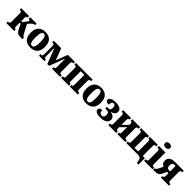

<svg xmlns="http://www.w3.org/2000/svg" viewBox="503 -2749 4895 4895"><g transform="rotate(45 2950.5 -301.5)"><path d="M18 0V-56H42Q61 -56 74.5 -67.5Q88 -79 88 -113V-423Q88 -456 74.5 -468Q61 -480 42 -480H18V-536H303V-480H294Q276 -480 264.5 -468.5Q253 -457 253 -424V-306H288L371 -408Q383 -423 386.5 -433Q390 -443 390 -452Q390 -480 344 -480V-536H575V-482Q541 -482 514 -466Q487 -450 450 -408L406 -357L524 -133Q548 -88 563 -72Q578 -56 596 -56H600V0H562Q500 0 464 -7.5Q428 -15 405 -36.5Q382 -58 361 -99L288 -244H253V-112Q253 -78 264.5 -67Q276 -56 294 -56H303V0Z M889 10Q766 10 698.5 -59Q631 -128 631 -268Q631 -407 699 -476.5Q767 -546 889 -546Q1012 -546 1079.5 -477Q1147 -408 1147 -268Q1147 -129 1079 -59.5Q1011 10 889 10ZM889 -50Q937 -50 956.5 -103Q976 -156 976 -268Q976 -380 956.5 -433Q937 -486 889 -486Q841 -486 821.5 -433Q802 -380 802 -268Q802 -156 821.5 -103Q841 -50 889 -50Z M1195 0V-56H1219Q1238 -56 1251.5 -67.5Q1265 -79 1265 -113V-423Q1265 -456 1251.5 -468Q1238 -480 1219 -480H1195V-536H1462L1582 -220L1702 -536H1958V-480H1934Q1915 -480 1901.5 -468Q1888 -456 1888 -423V-113Q1888 -79 1901.5 -67.5Q1915 -56 1934 -56H1958V0H1666V-56H1683Q1701 -56 1712 -67Q1723 -78 1723 -111V-413H1719L1561 0H1497L1338 -413H1335V-111Q1335 -78 1346 -67Q1357 -56 1375 -56H1392V0Z M1994 0V-56H2018Q2037 -56 2050.5 -67.5Q2064 -79 2064 -113V-423Q2064 -456 2050.5 -468Q2037 -480 2018 -480H1994V-536H2595V-480H2571Q2552 -480 2538.5 -468Q2525 -456 2525 -423V-113Q2525 -79 2538.5 -67.5Q2552 -56 2571 -56H2595V0H2310V-56H2320Q2337 -56 2348.5 -67Q2360 -78 2360 -112V-473H2229V-112Q2229 -78 2240.5 -67Q2252 -56 2270 -56H2279V0Z M2902 10Q2779 10 2711.5 -59Q2644 -128 2644 -268Q2644 -407 2712 -476.5Q2780 -546 2902 -546Q3025 -546 3092.5 -477Q3160 -408 3160 -268Q3160 -129 3092 -59.5Q3024 10 2902 10ZM2902 -50Q2950 -50 2969.5 -103Q2989 -156 2989 -268Q2989 -380 2969.5 -433Q2950 -486 2902 -486Q2854 -486 2834.5 -433Q2815 -380 2815 -268Q2815 -156 2834.5 -103Q2854 -50 2902 -50Z M3415 10Q3314 10 3266.5 -18Q3219 -46 3219 -88Q3219 -120 3244 -139.5Q3269 -159 3316 -159Q3318 -102 3343 -76Q3368 -50 3408 -50Q3442 -50 3463 -74Q3484 -98 3484 -149Q3484 -242 3403 -242H3343V-303H3403Q3441 -303 3455 -329Q3469 -355 3469 -401Q3469 -437 3455.5 -461.5Q3442 -486 3409 -486Q3370 -486 3353 -456Q3336 -426 3336 -375Q3269 -375 3246.5 -393.5Q3224 -412 3224 -441Q3224 -484 3274 -515Q3324 -546 3418 -546Q3523 -546 3579.5 -511.5Q3636 -477 3636 -411Q3636 -362 3601 -329.5Q3566 -297 3509 -283V-278Q3572 -269 3612 -235Q3652 -201 3652 -148Q3652 -78 3594.5 -34Q3537 10 3415 10Z M3695 0V-56H3719Q3738 -56 3751.5 -67.5Q3765 -79 3765 -113V-423Q3765 -456 3751.5 -468Q3738 -480 3719 -480H3695V-536H3980V-480H3971Q3953 -480 3941.5 -468.5Q3930 -457 3930 -424V-240L4073 -385V-424Q4073 -457 4061.5 -468.5Q4050 -480 4033 -480H4023V-536H4308V-480H4284Q4265 -480 4251.5 -468Q4238 -456 4238 -423V-113Q4238 -79 4251.5 -67.5Q4265 -56 4284 -56H4308V0H4023V-56H4033Q4050 -56 4061.5 -67Q4073 -78 4073 -112V-301L3930 -155V-112Q3930 -78 3941.5 -67Q3953 -56 3971 -56H3980V0Z M4896 169 4886 110Q4875 49 4849 24.5Q4823 0 4760 0H4344V-56H4368Q4387 -56 4400.5 -68Q4414 -80 4414 -113V-423Q4414 -457 4400.5 -468.5Q4387 -480 4368 -480H4344V-536H4629V-480H4620Q4602 -480 4590.5 -468.5Q4579 -457 4579 -424V-63H4710V-424Q4710 -457 4699 -468.5Q4688 -480 4670 -480H4660V-536H4945V-480H4921Q4902 -480 4888.5 -468.5Q4875 -457 4875 -423V-63H4952V169Z M5134 -624Q5095 -624 5069 -642.5Q5043 -661 5043 -698Q5043 -737 5069 -754.5Q5095 -772 5134 -772Q5171 -772 5198.5 -754.5Q5226 -737 5226 -698Q5226 -661 5198.5 -642.5Q5171 -624 5134 -624ZM4986 0V-56H5010Q5029 -56 5042.5 -67.5Q5056 -79 5056 -113V-423Q5056 -456 5042.5 -468Q5029 -480 5010 -480H4986V-536H5221V-113Q5221 -79 5234.5 -67.5Q5248 -56 5267 -56H5291V0Z M5309 0V-56H5312Q5334 -56 5349.5 -70Q5365 -84 5381 -116L5445 -245Q5405 -260 5380 -291.5Q5355 -323 5355 -376Q5355 -452 5407.5 -494Q5460 -536 5576 -536H5882V-480H5860Q5840 -480 5826 -468Q5812 -456 5812 -423V-113Q5812 -80 5826 -68Q5840 -56 5860 -56H5882V0H5593V-56H5605Q5624 -56 5635.5 -67.5Q5647 -79 5647 -111V-216H5601L5539 -87Q5520 -47 5493 -29Q5466 -11 5422 -5.5Q5378 0 5309 0ZM5608 -279H5647V-474H5608Q5525 -474 5525 -376Q5525 -279 5608 -279Z"/></g></svg>

Font: Noto Serif SemiCondensed ExtraBold
Style: Regular
Weight: 800
Width: 4
Designer: Monotype Design Team
Foundry: Monotype Imaging Inc.
Version: Version 2.015